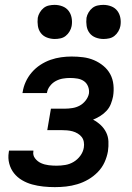

<svg xmlns="http://www.w3.org/2000/svg" viewBox="-20 -760 540 788"><path d="M205 8Q181 8 157.5 5.5Q134 3 112 -3Q90 -9 70.5 -20.5Q51 -32 37.5 -49Q24 -66 18 -88.5Q12 -111 16 -135L17 -142H117V-139Q114 -123 124 -110Q134 -97 148.5 -90.5Q163 -84 179.5 -82Q196 -80 212 -80Q230 -80 248 -83Q266 -86 282 -95.5Q298 -105 309.5 -120.5Q321 -136 324 -154Q326 -166 324 -177.5Q322 -189 315.5 -197.5Q309 -206 299 -212Q289 -218 278 -221Q267 -224 255 -225Q243 -226 231 -226H174L189 -314H246Q261 -314 277 -316.5Q293 -319 307 -326.5Q321 -334 331.5 -347.5Q342 -361 345 -376Q347 -391 341.5 -405Q336 -419 324.5 -427Q313 -435 298 -437.5Q283 -440 267 -440Q253 -440 238 -437.5Q223 -435 209 -427.5Q195 -420 185 -407Q175 -394 173 -380L172 -378H72L73 -382Q76 -403 85.5 -424Q95 -445 110.5 -463Q126 -481 146 -494Q166 -507 187.5 -514.5Q209 -522 231 -525Q253 -528 274 -528Q298 -528 321.5 -525Q345 -522 366 -513Q387 -504 404.5 -489.5Q422 -475 432.5 -455.5Q443 -436 445.5 -412Q448 -388 444 -364Q441 -349 435 -333.5Q429 -318 417.5 -305.5Q406 -293 391.5 -284Q377 -275 362 -269Q379 -260 393 -247Q407 -234 415.5 -217Q424 -200 425 -180Q426 -160 423 -139Q419 -116 409 -94Q399 -72 381.5 -54Q364 -36 342.5 -23.5Q321 -11 297.5 -4Q274 3 251 5.5Q228 8 205 8ZM405 -600Q388 -600 372.5 -606Q357 -612 347.5 -624.5Q338 -637 335.5 -653.5Q333 -670 335 -687Q337 -698 343.5 -709Q350 -720 359.5 -727.5Q369 -735 381 -737.5Q393 -740 404 -740Q421 -740 436.5 -734Q452 -728 461.5 -715.5Q471 -703 474 -686.5Q477 -670 474 -653Q472 -642 465.5 -631Q459 -620 449.5 -612.5Q440 -605 428 -602.5Q416 -600 405 -600ZM205 -600Q188 -600 172.5 -606Q157 -612 147.5 -624.5Q138 -637 135.5 -653.5Q133 -670 135 -687Q137 -698 143.5 -709Q150 -720 159.5 -727.5Q169 -735 181 -737.5Q193 -740 204 -740Q221 -740 236.5 -734Q252 -728 261.5 -715.5Q271 -703 274 -686.5Q277 -670 274 -653Q272 -642 265.5 -631Q259 -620 249.5 -612.5Q240 -605 228 -602.5Q216 -600 205 -600Z"/></svg>

Font: Iosevka Semibold Oblique
Style: Regular
Weight: 600
Italic angle: -9°
Monospace: yes
Designer: Belleve Invis
Foundry: Belleve Invis
Version: Version 32.5.0; ttfautohint (v1.8.4)